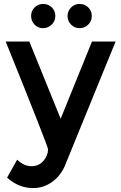

<svg xmlns="http://www.w3.org/2000/svg" viewBox="-20 -743 614 975"><path d="M155.5 -618Q138 -636 138 -662Q138 -688 156 -705.5Q174 -723 199.5 -723Q225 -723 243 -705.5Q261 -688 261 -662Q261 -636 242.5 -618Q224 -600 198.5 -600Q173 -600 155.5 -618ZM384.5 -600Q359 -600 341 -618Q323 -636 323 -661.5Q323 -687 341 -705Q359 -723 384.5 -723Q410 -723 428 -705.5Q446 -688 446 -662Q446 -636 428 -618Q410 -600 384.5 -600ZM148 212Q75 212 16 159L67 68Q102 101 139.5 101Q177 101 200.5 74Q224 47 224 15Q224 1 9 -532H129L288 -140L447 -532H567L309 100Q286 152 243 182Q200 212 148 212Z"/></svg>

Font: Myanmar Khyay
Style: Regular
Weight: 400
Designer: Danh Hong
Foundry: Google Inc.
Version: Version 1.10 March 4, 2015